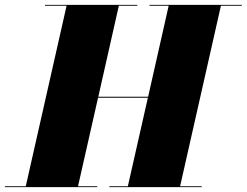

<svg xmlns="http://www.w3.org/2000/svg" viewBox="-65 -770 1015 790"><path d="M-45 -3.5V0H335V-3.5H256L338.5 -368H543.5L461 -3.5H385V0H765V-3.5H676L844 -746.5H930V-750H550V-746.5H629L544.5 -372H339.5L424 -746.5H500V-750H120V-746.5H209L41 -3.5Z"/></svg>

Font: Bodoni* 48pt Fatface
Style: Italic
Weight: 900
Italic angle: -13°
Version: Version 2.3